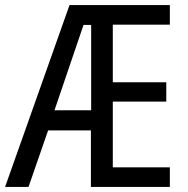

<svg xmlns="http://www.w3.org/2000/svg" viewBox="-22 -734 738 754"><path d="M645 0V-77H421V-335H631V-411H421V-637H645V-714H251L-2 0H90L167 -222H335V0ZM192 -301 306 -636H336V-301Z"/></svg>

Font: Noto Sans Sinhala Condensed
Style: Regular
Weight: 400
Width: 3
Designer: Jelle Bosma - Monotype Design Team
Foundry: Monotype Imaging Inc.
Version: Version 2.006